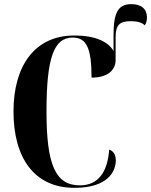

<svg xmlns="http://www.w3.org/2000/svg" viewBox="-20 -895 728 925"><path d="M339 10C498 10 538 -68 538 -123C538 -138 533 -166 506 -174C498 -64 452 -2 365 -2C247 -2 204 -101 204 -358C204 -615 239 -714 330 -714C397 -714 421 -663 421 -521C500 -521 537 -558 537 -606V-715C537 -774 555 -793 611 -793C642 -793 665 -786 677 -773C684 -781 688 -795 688 -811C688 -851 662 -875 613 -875C552 -875 527 -839 527 -728V-649C502 -694 439 -724 338 -724C146 -724 45 -576 45 -358C45 -137 143 10 339 10Z"/></svg>

Font: Noto Serif Display ExtraCondensed ExtraBold
Style: Regular
Weight: 800
Width: 2
Designer: Monotype Design Team
Foundry: Monotype Imaging Inc.
Version: Version 2.009